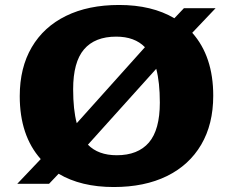

<svg xmlns="http://www.w3.org/2000/svg" viewBox="-20 -740 938 773"><path d="M459.5 -720Q591.5 -720 682 -666.5L720.5 -707H848L754 -608Q838.5 -513 838.5 -354.5Q838.5 -240 790 -157.5Q741.5 -75 651.8 -31Q562 13 438 13Q306 13 216 -40.5L177.5 0H49.5L144 -99.5Q59.5 -194.5 59.5 -353Q59.5 -467.5 107.8 -549.8Q156 -632 245.8 -676Q335.5 -720 459.5 -720ZM274.5 -380.5Q274.5 -298.5 289 -244L563.5 -550Q522 -592.5 448 -592.5Q362 -592.5 318.2 -541.2Q274.5 -490 274.5 -380.5ZM450 -115Q535.5 -115 579.5 -166.2Q623.5 -217.5 623.5 -327Q623.5 -408.5 609 -463L334 -157.5Q375.5 -115 450 -115Z"/></svg>

Font: Newsreader Caption
Style: Bold
Weight: 700
Designer: Hugues Gentile
Foundry: Production Type
Version: Version 1.001